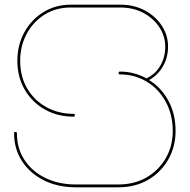

<svg xmlns="http://www.w3.org/2000/svg" viewBox="-20 -798 808 818"><path d="M304 0Q226 0 166.5 -30Q107 -60 73.5 -112Q40 -164 40 -230Q40 -236 46 -236Q52 -236 52 -230Q52 -166 84 -117Q116 -68 173 -40Q230 -12 304 -12H483Q553 -12 605 -42.5Q657 -73 686.5 -124.5Q716 -176 716 -240Q716 -311 685 -366.5Q654 -422 602 -452Q552 -481 491 -481Q485 -481 485 -487Q485 -493 491 -493Q522 -493 550.5 -485.5Q579 -478 604 -464Q642 -482 663 -518Q684 -554 684 -599Q684 -644 659 -682Q634 -720 591 -743Q548 -766 493 -766H281Q218 -766 169.5 -735.5Q121 -705 93.5 -653.5Q66 -602 66 -539Q66 -471 96.5 -420Q127 -369 178.5 -341Q230 -313 293 -313Q299 -313 299 -307Q299 -301 293 -301Q226 -301 172 -331Q118 -361 86 -415Q54 -469 54 -539Q54 -606 83.5 -660Q113 -714 164.5 -746Q216 -778 281 -778H493Q552 -778 598 -753Q644 -728 670 -687.5Q696 -647 696 -599Q696 -554 674.5 -516Q653 -478 615 -457Q666 -426 697 -369.5Q728 -313 728 -240Q728 -174 697.5 -119.5Q667 -65 612 -32.5Q557 0 483 0Z"/></svg>

Font: Moirai One
Style: Regular
Weight: 400
Designer: Jiyeon Park
Foundry: JAMO
Version: Version 1.000; ttfautohint (v1.8.4.7-5d5b);gftools[0.9.29]